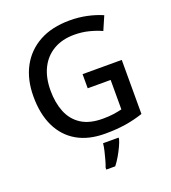

<svg xmlns="http://www.w3.org/2000/svg" viewBox="-165 -845 1058 1188"><g transform="rotate(-20 363.5 -251.5)"><path d="M393 -384H651V-28Q594 -9 534.5 0.5Q475 10 399 10Q290 10 214.5 -34Q139 -78 99.5 -160Q60 -242 60 -357Q60 -469 104 -551Q148 -633 230.5 -678.5Q313 -724 431 -724Q490 -724 544 -712.5Q598 -701 644 -681L605 -591Q568 -608 522.5 -619.5Q477 -631 427 -631Q348 -631 290.5 -597.5Q233 -564 202.5 -502.5Q172 -441 172 -356Q172 -276 197 -214Q222 -152 276 -117Q330 -82 417 -82Q459 -82 489 -86.5Q519 -91 544 -97V-291H393ZM468 70Q463 89 450.5 116Q438 143 422 170.5Q406 198 388 221H329V209Q336 191 343.5 164.5Q351 138 357.5 110Q364 82 366 61H468Z"/></g></svg>

Font: Noto Sans Thai Medium
Style: Regular
Weight: 500
Designer: Monotype Design Team
Foundry: Monotype Imaging Inc.
Version: Version 2.001